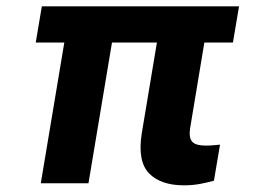

<svg xmlns="http://www.w3.org/2000/svg" viewBox="-20 -565 786 592"><path d="M109 -545.5H717L698.2 -433.9H610.1L566.4 -170.8Q563.9 -154.5 565.7 -143.8Q567.5 -133.2 573.7 -127.1Q579.9 -121.1 590.2 -118.6Q600.5 -116.1 615.1 -116.1Q627.5 -116.1 638.5 -117.2Q649.5 -118.3 658.4 -119L639.6 -7.8Q619.3 -2.1 596.6 2.1Q573.9 6.4 547.2 6.4Q475.5 6.4 439.6 -30.5Q403.8 -67.5 416.9 -152.7L463.8 -433.9H325.3L252.8 0H105.8L178.3 -433.9H90.2Z"/></svg>

Font: Inter P
Style: Bold Italic
Weight: 700
Italic angle: 9.39999°
Designer: Rasmus Andersson
Foundry: rsms
Version: Version 3.018;git-588b23468